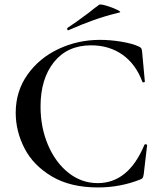

<svg xmlns="http://www.w3.org/2000/svg" viewBox="-20 -811 709 843"><path d="M589 -607Q598 -603 600.5 -598.5Q603 -594 604 -583L616 -453Q616 -450 611 -449.5Q606 -449 605 -452Q576 -530 517.5 -571Q459 -612 380 -612Q276 -612 217 -538.5Q158 -465 158 -343Q158 -251 191 -174Q224 -97 281 -52Q338 -7 409 -7Q544 -7 614 -175Q616 -178 619 -178Q621 -178 623.5 -176.5Q626 -175 626 -174L611 -46Q609 -34 606.5 -30Q604 -26 596 -23Q508 12 410 12Q289 12 207.5 -36.5Q126 -85 87.5 -160Q49 -235 49 -316Q49 -410 100.5 -483Q152 -556 237 -596Q322 -636 419 -636Q464 -636 512.5 -628Q561 -620 589 -607ZM280 -678Q276 -678 275 -682.5Q274 -687 277 -689Q310 -710 371 -756Q385 -768 415 -790Q420 -794 447 -786Q474 -778 494.5 -768Q515 -758 504 -756Q442 -741 390.5 -722.5Q339 -704 282 -679Z"/></svg>

Font: Cormorant SC SemiBold
Style: Regular
Weight: 600
Designer: Christian Thalmann (Catharsis Fonts)
Version: Version 3.000